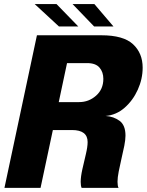

<svg xmlns="http://www.w3.org/2000/svg" viewBox="-20 -908 710 928"><path d="M1.5 0 158.5 -737.5H470Q576.5 -737.5 623 -694.2Q669.5 -651 669.5 -581Q669.5 -526.5 646 -474.5Q622.5 -422.5 582.2 -387.2Q542 -352 490.5 -347.5Q529.5 -345 558 -324Q586.5 -303 586.5 -252.5Q586.5 -233 580.8 -203.5Q575 -174 567.2 -141.5Q559.5 -109 553.8 -79.2Q548 -49.5 548 -29.5Q548 -9 553 0H374.5Q370 -10 370 -29Q370 -54 378.2 -90.5Q386.5 -127 395 -162.8Q403.5 -198.5 403.5 -221.5Q403.5 -279.5 328 -279.5H235.5L176 0ZM401 -603H304L264 -414.5H362.5Q409 -414.5 444.2 -445.5Q479.5 -476.5 479.5 -527Q479.5 -559.5 461 -581.2Q442.5 -603 401 -603ZM528.5 -780H435L330.5 -888.5H436ZM358.5 -780H265L147.5 -888.5H253Z"/></svg>

Font: Epilogue ExtraBold
Style: Italic
Weight: 800
Italic angle: -12°
Designer: Tyler Finck
Foundry: Etcetera Type Co
Version: Version 2.111; ttfautohint (v1.8.3)